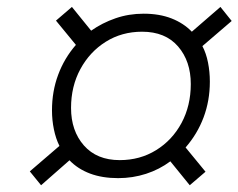

<svg xmlns="http://www.w3.org/2000/svg" viewBox="-20 -610 688 554"><path d="M98.5 -75.5 66 -115.5 151.5 -189Q141 -210 135.5 -236.8Q130 -263.5 130 -291.5Q130 -346.5 147.8 -394.2Q165.5 -442 199 -480.5L141.5 -550.5L187.5 -590L243 -521.5Q275 -544 313.2 -557.2Q351.5 -570.5 394.5 -570.5Q440 -570.5 475 -556.8Q510 -543 533.5 -518.5L616 -590L648.5 -549.5L564 -477Q575 -456 580.2 -429.5Q585.5 -403 585.5 -374.5Q585.5 -319.5 567.5 -271.5Q549.5 -223.5 515.5 -184.5L573 -114.5L527.5 -75.5L471.5 -144.5Q440 -121 401.5 -108.5Q363 -96 321 -96Q275 -96 239.8 -109.2Q204.5 -122.5 180.5 -147.5ZM325.5 -148Q384 -148 430.5 -176.8Q477 -205.5 503.8 -255.2Q530.5 -305 530.5 -367.5Q530.5 -433.5 493.8 -476Q457 -518.5 390 -518.5Q331.5 -518.5 285.2 -489.5Q239 -460.5 212 -410.8Q185 -361 185 -298.5Q185 -232.5 222.2 -190.2Q259.5 -148 325.5 -148Z"/></svg>

Font: Overpass ExtraLight
Style: Italic
Weight: 250
Italic angle: -10°
Designer: Delve Withrington, Dave Bailey, Thomas Jockin
Foundry: Delve Fonts LLC
Version: Version 4.000